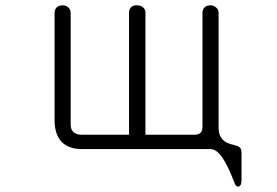

<svg xmlns="http://www.w3.org/2000/svg" viewBox="-20 -559 1040 720"><path d="M799.8 -509.8Q799.8 -523.4 790 -531.2Q781.2 -539.1 769.5 -539.1Q756.8 -539.1 748 -532.2Q739.3 -524.4 739.3 -509.8V-86.9Q739.3 -69.3 733.4 -62.5Q726.6 -53.7 709 -53.7H525.4V-510.7Q525.4 -524.4 515.6 -532.2Q506.8 -539.1 494.1 -539.1Q481.4 -540 472.7 -533.2Q463.9 -525.4 463.9 -510.7V-53.7H286.1Q265.6 -53.7 254.9 -64.5Q245.1 -74.2 245.1 -90.8V-508.8Q245.1 -523.4 235.4 -532.2Q226.6 -539.1 214.8 -539.1Q202.1 -539.1 193.4 -532.2Q184.6 -523.4 184.6 -508.8V-108.4Q184.6 -55.7 210.9 -27.3Q237.3 0 287.1 0H769.5Q793.9 0 818.4 39.1Q835.9 66.4 858.4 124Q864.3 142.6 875 140.6Q885.7 137.7 885.7 116.2V13.7Q885.7 -2 877 -7.8Q872.1 -11.7 856.4 -15.6Q848.6 -17.6 844.7 -18.6Q837.9 -21.5 832 -23.4Q817.4 -30.3 808.6 -43.9Q799.8 -58.6 799.8 -77.1Z"/></svg>

Font: GulimChe
Style: Regular
Weight: 400
Monospace: yes
Version: Version 2.21